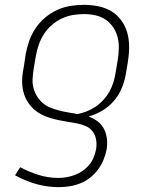

<svg xmlns="http://www.w3.org/2000/svg" viewBox="-20 -558 640 791"><path d="M222 213Q174 213 128.5 200Q83 187 42 164L63 131Q99 150 138.5 162.5Q178 175 220 175Q238 175 255 172Q272 169 289 162.5Q306 156 321 145.5Q336 135 347.5 121Q359 107 366 90Q373 73 376 56Q379 37 376 18Q373 -1 362 -16Q351 -31 333.5 -38.5Q316 -46 297.5 -49.5Q279 -53 260 -56Q241 -59 222 -63Q203 -67 185 -72.5Q167 -78 150.5 -86.5Q134 -95 120.5 -107Q107 -119 96.5 -134.5Q86 -150 80 -167.5Q74 -185 72 -204Q70 -223 72 -243Q74 -263 78 -282L86 -336Q91 -363 100.5 -390Q110 -417 126.5 -441.5Q143 -466 166 -485.5Q189 -505 215.5 -517Q242 -529 270 -533.5Q298 -538 326 -538Q356 -538 385.5 -532Q415 -526 439 -511.5Q463 -497 480 -473.5Q497 -450 504.5 -422.5Q512 -395 512 -365Q512 -335 507 -304L498 -251Q493 -222 481 -193.5Q469 -165 448.5 -141.5Q428 -118 401 -102Q374 -86 345 -78Q365 -71 382 -58Q399 -45 408.5 -26.5Q418 -8 420.5 14Q423 36 419 59Q415 80 406 101.5Q397 123 383 141.5Q369 160 350.5 174.5Q332 189 310.5 197.5Q289 206 266.5 209.5Q244 213 222 213ZM299 -88Q319 -92 338 -99.5Q357 -107 374.5 -119Q392 -131 406.5 -147Q421 -163 431 -181Q441 -199 447 -218.5Q453 -238 456 -257L465 -311Q469 -335 469.5 -359Q470 -383 464.5 -405Q459 -427 446 -446Q433 -465 414.5 -477.5Q396 -490 373 -495Q350 -500 326 -500Q303 -500 279.5 -496Q256 -492 234 -481.5Q212 -471 193 -454.5Q174 -438 161 -417.5Q148 -397 140 -374.5Q132 -352 128 -329L119 -276Q116 -256 114.5 -236Q113 -216 117.5 -197.5Q122 -179 131.5 -163Q141 -147 155 -134.5Q169 -122 186.5 -115Q204 -108 222.5 -103Q241 -98 260 -95Q279 -92 299 -88Z"/></svg>

Font: Iosevka Curly XLtExObl
Style: Regular
Weight: 200
Width: 7
Italic angle: -9°
Monospace: yes
Designer: Belleve Invis
Foundry: Belleve Invis
Version: Version 11.0.1; ttfautohint (v1.8.3)